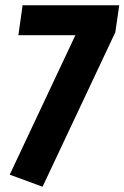

<svg xmlns="http://www.w3.org/2000/svg" viewBox="-20 -695 474 731"><path d="M434 -675 419 -572 142 16 17 -30 267 -561H50L66 -675Z"/></svg>

Font: Fira Sans Extra Condensed
Style: Bold Italic
Weight: 700
Width: 3
Italic angle: -8°
Designer: Carrois Corporate & Edenspiekermann AG
Foundry: Carrois Corporate GbR & Edenspiekermann AG
Version: Version 4.203